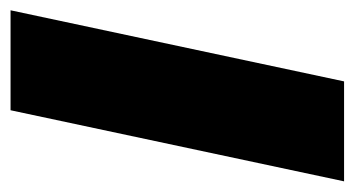

<svg xmlns="http://www.w3.org/2000/svg" viewBox="-175 -498 672 364"><g transform="rotate(90 161.0 -316.0)"><path d="M-1.5 0 133.3 -632.3H322.8L188 0Z"/></g></svg>

Font: Open Sans ExtraBold
Style: Italic
Weight: 800
Italic angle: -12°
Designer: Monotype Design Team
Foundry: Monotype Imaging Inc.
Version: Version 3.000; ttfautohint (v1.8.4)